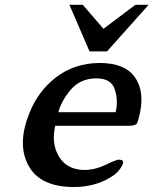

<svg xmlns="http://www.w3.org/2000/svg" viewBox="-20 -734 623 779"><path d="M261.7 -714.4H315.9L399.9 -617.2L529.3 -714.4H583L414.1 -525.4H343.3ZM449.2 -278.8Q454.1 -299.3 454.1 -319.8Q454.1 -345.7 445.8 -371.1Q431.6 -416 371.6 -416H366.2Q304.7 -414.1 267.1 -370.1Q229.5 -326.2 216.8 -278.8ZM384.8 -478.5Q487.3 -478.5 527.8 -419.9Q553.7 -382.3 553.7 -331.1Q553.7 -301.3 546.4 -269Q541.5 -249 537.1 -236.3Q532.7 -223.6 502.4 -223.6H203.6Q198.7 -199.2 198.2 -177.2Q198.2 -138.7 214.4 -107.4Q239.3 -58.6 291 -47.9Q305.7 -44.4 321.8 -44.4Q364.7 -44.4 408.7 -65.4Q452.6 -86.4 462.4 -86.4Q473.1 -85.9 477.1 -82Q481 -78.1 479 -70.8Q477.1 -63 467.8 -49.8Q458 -36.6 452.6 -32.2Q447.8 -27.8 443.4 -24.4Q375 24.9 277.8 24.9Q143.1 23.9 96.2 -61Q72.8 -103 72.8 -154.8Q72.8 -183.6 80.1 -215.3Q85.9 -241.7 97.2 -270Q132.8 -363.3 207.5 -420.4Q282.2 -477.5 382.8 -478.5Z"/></svg>

Font: Caudex
Style: Bold
Weight: 700
Italic angle: -13°
Version: Version 1.04